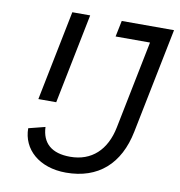

<svg xmlns="http://www.w3.org/2000/svg" viewBox="-80 -772 803 857"><g transform="rotate(10 321.5 -343.0)"><path d="M403 -698 388 -625H544L464 -227C443 -121 378 -61 281 -61C197 -61 153 -100 150 -173L75 -154C75 -59 153 12 275 12C421 12 514 -71 544 -221L640 -698ZM97 -290H178L260 -698H179Z"/></g></svg>

Font: Braiins Sans
Style: Italic
Weight: 400
Italic angle: -11.31°
Designer: Mike Abbink, Paul van der Laan, Pieter van Rosmalen, Jiri Chlebus, Lubos Buracinsky
Foundry: Bold Monday, Sudetype
Version: Version 1.000;hotconv 1.0.109;makeotfexe 2.5.65596